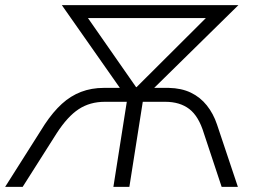

<svg xmlns="http://www.w3.org/2000/svg" viewBox="-44 -725 995 745"><path d="M-24 0 130 -243Q162 -291 196 -322Q230 -353 270.5 -368.5Q311 -384 359 -384H442L433 -367L196 -705H881L537 -367L530 -384H611Q660 -383 696.5 -365.5Q733 -348 758.5 -316Q784 -284 798 -242L879 0H816L747 -208Q727 -274 690.5 -302Q654 -330 597 -330H510L458 0H396L448 -330H363Q305 -330 261.5 -301.5Q218 -273 176 -208L44 0ZM484 -387H486L784 -684L780 -655H273L277 -684Z"/></svg>

Font: Nunito Sans 12pt Light
Style: Italic
Weight: 300
Italic angle: -9°
Designer: Vernon Adams
Foundry: Vernon Adams
Version: Version 3.101;gftools[0.9.27]